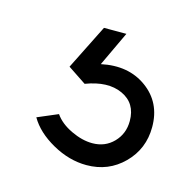

<svg xmlns="http://www.w3.org/2000/svg" viewBox="-54 -52 354 364"><g transform="rotate(15 123.0 130.0)"><path d="M144 260Q110 260 77 241.5Q44 223 29 197L69 180Q80 196 102 206.5Q124 217 144 217Q169 217 185.5 200Q202 183 202 158Q202 123 172.5 109.5Q143 96 101 112L65 88L109 0H153L121 68Q173 57 209.5 83.5Q246 110 246 158Q246 201 216.5 230.5Q187 260 144 260Z"/></g></svg>

Font: Oakes Grotesk
Style: Regular
Weight: 400
Designer: Samuel Oakes
Foundry: Samuel Oakes
Version: Version 1.000;PS 001.000;hotconv 1.0.88;makeotf.lib2.5.64775